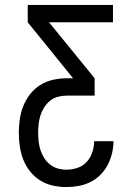

<svg xmlns="http://www.w3.org/2000/svg" viewBox="-20 -540 540 775"><path d="M248 215Q220 215 193 209Q166 203 142.5 188.5Q119 174 101.5 152Q84 130 74 104.5Q64 79 60 51.5Q56 24 56 -4Q56 -32 60 -59.5Q64 -87 74.5 -113Q85 -139 102.5 -161Q120 -183 143.5 -197.5Q167 -212 194.5 -218Q222 -224 250 -224H275L92 -450V-520H436V-450H178L362 -224V-154H250Q232 -154 214.5 -149.5Q197 -145 183 -134Q169 -123 159 -107.5Q149 -92 143.5 -75Q138 -58 136 -40Q134 -22 134 -4Q134 14 136 31.5Q138 49 143.5 66Q149 83 158.5 98Q168 113 182 124Q196 135 213 140Q230 145 248 145Q271 145 293 137.5Q315 130 330 113.5Q345 97 352.5 75Q360 53 360 30H438Q438 55 432 79.5Q426 104 414.5 126Q403 148 385 166Q367 184 344.5 195Q322 206 297.5 210.5Q273 215 248 215Z"/></svg>

Font: Iosevka Fuck
Style: Regular
Weight: 400
Monospace: yes
Designer: Belleve Invis
Foundry: Belleve Invis
Version: Version 28.0.7; ttfautohint (v1.8.3)